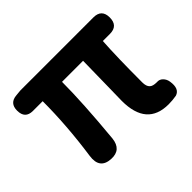

<svg xmlns="http://www.w3.org/2000/svg" viewBox="-128 -753 961 961"><g transform="rotate(-45 352.5 -273.0)"><path d="M580 14Q426 14 426 -164Q426 -182 428 -268Q430 -389 431 -443H282Q282 -299 260 -64Q252 8 183 4Q106 0 118 -83Q145 -272 145 -443H76Q21 -443 21 -500Q21 -553 73 -557L104 -560H391H621Q679 -560 679 -502Q679 -443 621 -443H571Q564 -337 564 -157Q564 -129 577 -117Q588 -106 616 -106Q635 -108 648.5 -94.5Q662 -81 665 -61Q674 -3 636 9Q608 14 580 14Z"/></g></svg>

Font: GenSenRounded JP B
Style: Regular
Weight: 700
Version: Version 1.501;PS 1;hotconv 16.6.51;makeotf.lib2.5.65220